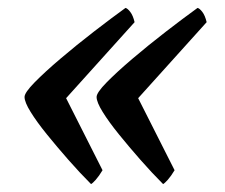

<svg xmlns="http://www.w3.org/2000/svg" viewBox="-20 -502 568 485"><path d="M210 -37Q182 -65 153 -98Q124 -131 98.5 -162.5Q73 -194 57.5 -219Q42 -244 42 -257Q42 -268 67.5 -294Q93 -320 133 -354Q173 -388 217 -422Q261 -456 297 -482Q302 -481 309 -472Q316 -463 320 -446L147 -254L239 -72Q230 -57 222 -48Q214 -39 210 -37ZM392 -37Q364 -65 335 -98Q306 -131 280.5 -162.5Q255 -194 239.5 -219Q224 -244 224 -257Q224 -268 249.5 -294Q275 -320 315 -354Q355 -388 399 -422Q443 -456 479 -482Q484 -481 491 -472Q498 -463 502 -446L329 -254L421 -72Q412 -57 404 -48Q396 -39 392 -37Z"/></svg>

Font: Texturina 72pt 72pt SemiBold
Style: Italic
Weight: 600
Italic angle: -11°
Designer: Guillermo Torres Carreño
Foundry: Omnibus-Type
Version: Version 1.002; ttfautohint (v1.8.3)